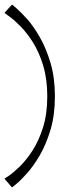

<svg xmlns="http://www.w3.org/2000/svg" viewBox="-22 -623 306 842"><path d="M30.8 199 -2.5 160.7Q-2.5 160.7 16.5 148Q35.5 135.3 63.7 108.2Q91.8 81.2 119.6 38.8Q147.3 -3.5 166.3 -63Q185.3 -122.5 185.3 -200Q185.3 -276.3 167.4 -335.3Q149.5 -394.3 122.8 -436.8Q96 -479.2 68.3 -507.2Q40.7 -535.2 20.7 -549.4Q0.7 -563.7 -2.5 -566.7L30.8 -603Q30.8 -603 49.9 -586.9Q69 -570.8 97.2 -539.2Q125.3 -507.7 153 -459.2Q180.7 -410.7 199.8 -346.2Q218.8 -281.7 218.8 -200Q218.8 -119.2 199.8 -54.8Q180.7 9.5 153 57.1Q125.3 104.7 97.2 136.2Q69 167.8 49.9 183.4Q30.8 199 30.8 199Z"/></svg>

Font: Darker Grotesque Light
Style: Regular
Weight: 300
Designer: Gabriel Lam
Foundry: TypeRant
Version: Version 1.000;gftools[0.9.28]